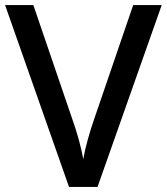

<svg xmlns="http://www.w3.org/2000/svg" viewBox="-20 -734 655 754"><path d="M615 -714 363 0H251L0 -714H111L264 -266Q277 -230 289 -187Q301 -144 307 -109Q313 -144 325 -187Q337 -230 350 -267L503 -714Z"/></svg>

Font: Noto Sans Arabic Med
Style: Regular
Weight: 500
Designer: Monotype Design Team, Nadine Chahine, Nizar Qandah and Khaled Hosny
Foundry: Monotype Imaging Inc.
Version: Version 2.012; ttfautohint (v1.8.4.7-5d5b)